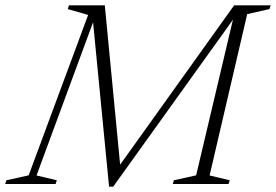

<svg xmlns="http://www.w3.org/2000/svg" viewBox="-58 -690 1036 720"><path d="M335 -670 392.5 -72.5 820 -670H957L952.5 -656L869 -637L728 -32L803.5 -14L799 0H590L594 -14L677.5 -32.5L815.5 -616L366.5 10H351L291 -606.5L79 -32L155 -14L150.5 0H-38.5L-34 -14L49.5 -32.5L272.5 -634L196 -656L200.5 -670Z"/></svg>

Font: Newsreader Text Light
Style: Italic
Weight: 300
Italic angle: -17°
Designer: Hugues Gentile
Foundry: Production Type
Version: Version 1.001